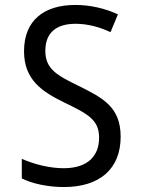

<svg xmlns="http://www.w3.org/2000/svg" viewBox="-20 -745 570 775"><path d="M238 10C382 10 467 -63 467 -193C467 -312 397 -349 298 -398C210 -441 163 -466 163 -540C163 -610 204 -649 285 -649C333 -649 383 -636 426 -615L456 -687C404 -711 345 -725 284 -725C160 -725 77 -665 77 -538C77 -421 153 -374 236 -333C335 -285 380 -262 380 -189C380 -118 337 -66 237 -66C180 -66 117 -82 68 -104V-25C110 -3 176 10 238 10Z"/></svg>

Font: Noto Sans Mono Condensed
Style: Regular
Weight: 400
Width: 3
Designer: Monotype Design Team
Foundry: Monotype Imaging Inc.
Version: Version 2.014